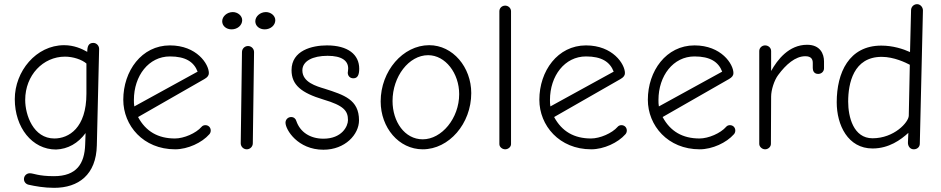

<svg xmlns="http://www.w3.org/2000/svg" viewBox="-20 -717 4517 922"><path d="M117 170C148 177 192 185 240 185C357 185 442 122 445 -19L456 -482C456 -498 443 -511 428 -511C404 -511 399 -492 399 -468C373 -483 335 -500 288 -500C153 -500 51 -374 51 -241C51 -105 134 1 249 1C306 -1 355 -29 391 -78L389 -23C386 69 348 129 239 129C163 129 142 115 123 115C108 115 95 127 95 143C95 156 104 167 117 170ZM395 -267C395 -102 310 -52 241 -52C140 -52 101 -165 101 -237C101 -356 187 -445 292 -445C331 -445 373 -431 395 -412Z M992 -90C992 -105 981 -116 966 -116C959 -116 952 -113 948 -108C921 -77 863 -52 820 -52C739 -52 680 -86 643 -155L961 -337C977 -346 983 -355 983 -366C983 -409 925 -499 796 -499C660 -499 572 -376 572 -238C572 -114 668 0 821 0C882 0 950 -32 985 -72C989 -76 992 -83 992 -90ZM796 -446C871 -446 911 -420 929 -373L625 -206C623 -217 623 -226 623 -237C623 -353 694 -446 796 -446Z M1200 -467C1200 -483 1187 -496 1171 -496C1155 -496 1142 -483 1142 -467L1136 -29C1136 -13 1149 0 1165 0C1181 0 1194 -13 1194 -29ZM1143 -620C1143 -642 1121 -659 1098 -659C1070 -659 1047 -638 1047 -615C1047 -592 1067 -576 1092 -576C1121 -576 1143 -596 1143 -620ZM1302 -620C1302 -642 1280 -659 1257 -659C1229 -659 1206 -638 1206 -615C1206 -592 1226 -576 1251 -576C1280 -576 1302 -596 1302 -620Z M1533 2C1638 2 1704 -72 1704 -139C1704 -239 1632 -261 1539 -291C1499 -303 1432 -322 1432 -379C1432 -424 1482 -449 1553 -449C1622 -449 1652 -425 1652 -388C1652 -379 1650 -371 1650 -368C1650 -354 1659 -341 1677 -341C1697 -341 1705 -357 1705 -387C1705 -455 1651 -499 1550 -499C1479 -499 1380 -475 1380 -380C1380 -309 1427 -271 1533 -239C1631 -210 1651 -185 1651 -140C1651 -111 1622 -51 1533 -51C1469 -51 1421 -83 1403 -136C1400 -147 1391 -155 1378 -155C1363 -155 1351 -143 1351 -128C1351 -94 1410 2 1533 2Z M2010 0C2136 0 2243 -123 2243 -270C2243 -394 2155 -500 2041 -500C1915 -500 1808 -376 1808 -230C1808 -104 1895 0 2010 0ZM2036 -452C2119 -452 2185 -365 2185 -265C2185 -149 2101 -48 2010 -48C1923 -48 1865 -133 1865 -232C1865 -349 1943 -452 2036 -452Z M2434 -663C2434 -678 2421 -690 2406 -690C2390 -690 2378 -678 2378 -663V-25C2378 -11 2392 0 2406 0C2420 0 2434 -11 2434 -25Z M2990 -90C2990 -105 2979 -116 2964 -116C2957 -116 2950 -113 2946 -108C2919 -77 2861 -52 2818 -52C2737 -52 2678 -86 2641 -155L2959 -337C2975 -346 2981 -355 2981 -366C2981 -409 2923 -499 2794 -499C2658 -499 2570 -376 2570 -238C2570 -114 2666 0 2819 0C2880 0 2948 -32 2983 -72C2987 -76 2990 -83 2990 -90ZM2794 -446C2869 -446 2909 -420 2927 -373L2623 -206C2621 -217 2621 -226 2621 -237C2621 -353 2692 -446 2794 -446Z M3511 -90C3511 -105 3500 -116 3485 -116C3478 -116 3471 -113 3467 -108C3440 -77 3382 -52 3339 -52C3258 -52 3199 -86 3162 -155L3480 -337C3496 -346 3502 -355 3502 -366C3502 -409 3444 -499 3315 -499C3179 -499 3091 -376 3091 -238C3091 -114 3187 0 3340 0C3401 0 3469 -32 3504 -72C3508 -76 3511 -83 3511 -90ZM3315 -446C3390 -446 3430 -420 3448 -373L3144 -206C3142 -217 3142 -226 3142 -237C3142 -353 3213 -446 3315 -446Z M3937 -422C3937 -458 3919 -502 3856 -502C3768 -502 3713 -430 3683 -376V-472C3683 -487 3670 -499 3654 -499C3639 -499 3626 -487 3626 -472V-26C3626 -12 3640 0 3654 0C3669 0 3682 -12 3682 -26L3683 -253C3683 -285 3698 -332 3717 -357C3754 -407 3799 -447 3847 -447C3876 -447 3883 -432 3883 -415V-390C3883 -377 3889 -362 3909 -362C3925 -362 3937 -374 3937 -389Z M4412 -667C4412 -683 4399 -697 4384 -697C4368 -697 4355 -684 4355 -668L4350 -467C4317 -482 4268 -498 4212 -498C4057 -498 3998 -368 3998 -226C3998 -116 4052 -4 4170 -4C4249 -4 4306 -46 4342 -79L4340 -34C4339 -17 4349 0 4368 0C4384 0 4397 -11 4397 -27ZM4053 -229C4053 -316 4078 -444 4214 -444C4273 -444 4330 -416 4349 -406L4344 -161C4343 -130 4274 -53 4170 -53C4078 -53 4053 -156 4053 -229Z"/></svg>

Font: Comic Neue
Style: Normal
Weight: 400
Designer: Craig Rozynski
Foundry: Craig Rozynski
Version: Version 2.003